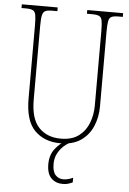

<svg xmlns="http://www.w3.org/2000/svg" viewBox="-62 -759 693 1029"><g transform="rotate(5 285.0 -244.0)"><path d="M283 10Q198 10 145.5 -42Q93 -94 93 -214V-608Q93 -646 89.5 -664Q86 -682 74 -688Q62 -694 37 -694H13V-714H206V-694H177Q152 -694 140.5 -688Q129 -682 125 -663.5Q121 -645 121 -606V-210Q121 -108 165 -61.5Q209 -15 283 -15Q344 -15 380.5 -43Q417 -71 433.5 -115Q450 -159 450 -207V-607Q450 -645 446.5 -663.5Q443 -682 431 -688Q419 -694 394 -694H365V-714H558V-694H534Q509 -694 497 -688Q485 -682 481.5 -663.5Q478 -645 478 -607V-205Q478 -147 457 -98Q436 -49 393 -19.5Q350 10 283 10ZM315 226Q277 226 253 202Q229 178 229 127Q229 77 255.5 43.5Q282 10 308 0H342Q323 7 303.5 24Q284 41 270.5 66Q257 91 257 123Q257 165 274 183Q291 201 316 201Q340 201 368 188V213Q355 219 343 222.5Q331 226 315 226Z"/></g></svg>

Font: Noto Serif Tamil Condensed Thin
Style: Italic
Weight: 100
Width: 3
Italic angle: -12°
Designer: Indian Type Foundry, Tom Grace, and the Monotype Design Team
Foundry: Monotype Imaging Inc.
Version: Version 2.003; ttfautohint (v1.8.4.7-5d5b)